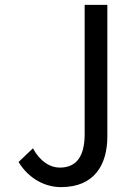

<svg xmlns="http://www.w3.org/2000/svg" viewBox="-20 -755 540 787"><path d="M230 12C369 12 420 -82 420 -196V-735H327V-205C327 -111 291 -68 225 -68C186 -68 145 -92 115 -147L56 -91C99 -21 166 12 230 12Z"/></svg>

Font: Noto Sans Mono CJK SC
Style: Regular
Weight: 400
Designer: Ryoko NISHIZUKA 西塚涼子 (kana, bopomofo & ideographs); Paul D. Hunt (Latin, Greek & Cyrillic); Sandoll Communications 산돌커뮤니
Foundry: Adobe
Version: Version 2.004;hotconv 1.0.118;makeotfexe 2.5.65603